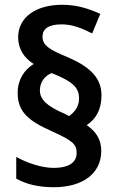

<svg xmlns="http://www.w3.org/2000/svg" viewBox="-20 -849 495 804"><path d="M54 -460C54 -379 101 -342 198 -299C284 -260 301 -245 301 -209C301 -173 275 -146 204 -146C155 -146 92 -167 48 -192V-101C89 -78 140 -65 205 -65C326 -65 404 -122 404 -217C404 -263 384 -297 343 -325C381 -350 405 -389 405 -450C405 -529 348 -573 260 -611C190 -640 158 -658 158 -695C158 -728 183 -747 238 -747C284 -747 324 -730 366 -709L400 -791C348 -814 301 -829 240 -829C131 -829 56 -777 56 -693C56 -645 80 -607 121 -581C82 -557 54 -516 54 -460ZM147 -471C147 -505 168 -532 196 -543C288 -507 311 -480 311 -437C311 -402 292 -379 269 -363L252 -372C180 -403 147 -430 147 -471Z"/></svg>

Font: Noto Sans Malayalam UI SemiCondensed SemiBold
Style: Regular
Weight: 600
Width: 4
Designer: Jelle Bosma - Monotype Design Team
Foundry: Monotype Imaging Inc.
Version: Version 2.104